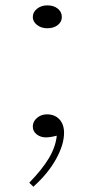

<svg xmlns="http://www.w3.org/2000/svg" viewBox="-20 -502 350 720"><path d="M157.2 -396Q134.8 -396 118.9 -408.4Q103 -420.9 103 -438Q103 -456.5 118.9 -469.2Q134.8 -481.9 157.2 -481.9Q181.6 -481.9 196.8 -469.5Q211.9 -457 211.9 -438Q211.9 -420.4 196.8 -408.2Q181.6 -396 157.2 -396ZM105 198.2 89.8 183.1Q138.2 133.3 163.3 91.3Q188.5 49.3 192.9 6.8Q168.5 13.2 151.9 13.2Q132.3 13.2 117.7 2Q103 -9.3 103 -27.8Q103 -46.4 118.7 -59.8Q134.3 -73.2 155.8 -73.2Q185.5 -73.2 202.9 -54.4Q220.2 -35.6 220.2 -3.9Q220.2 40.5 189.9 95Q159.7 149.4 105 198.2Z"/></svg>

Font: BioRhyme ExtraLight
Style: Regular
Weight: 275
Designer: Aoife Mooney
Foundry: Aoife Mooney Type
Version: Version 1.500;PS 001.500;hotconv 1.0.88;makeotf.lib2.5.64775